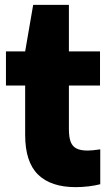

<svg xmlns="http://www.w3.org/2000/svg" viewBox="-20 -760 450 790"><path d="M392.5 -145.5V-2Q371.5 3.5 344.2 6.8Q317 10 291.5 10Q189 10 136.2 -42Q83.5 -94 83.5 -205V-408H4.5V-548.5H83.5L116.5 -740H263.5V-548.5H391.5V-408H263.5V-229.5Q263.5 -195 271 -176Q278.5 -157 295.2 -148.8Q312 -140.5 341 -140.5Q358.5 -140.5 392.5 -145.5Z"/></svg>

Font: Encode Sans Semi Condensed ExBd
Style: Regular
Weight: 800
Width: 4
Designer: Multiple Designers
Foundry: Impallari Type
Version: Version 2.000